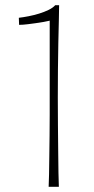

<svg xmlns="http://www.w3.org/2000/svg" viewBox="-20 -714 359 734"><path d="M166 0Q167 -16 167.5 -47Q168 -78 168.5 -116.5Q169 -155 169.5 -196Q170 -237 170 -275Q170 -313 170 -342Q170 -371 170 -409.5Q170 -448 170 -490Q170 -532 170 -571Q170 -610 170 -638L191 -694H206Q206 -675 205 -637.5Q204 -600 203 -551Q202 -502 201.5 -448Q201 -394 201 -341Q201 -289 201.5 -236Q202 -183 202.5 -136Q203 -89 203.5 -53.5Q204 -18 205 0ZM53 -619 52 -646Q69 -648 89.5 -652Q110 -656 129.5 -662Q149 -668 165.5 -676Q182 -684 191 -694L193 -642Q183 -638 165.5 -634Q148 -630 127.5 -627Q107 -624 87 -621.5Q67 -619 53 -619Z"/></svg>

Font: Truculenta Thin
Style: Regular
Weight: 250
Version: Version 1.002